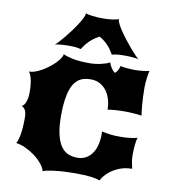

<svg xmlns="http://www.w3.org/2000/svg" viewBox="-103 -1069 1039 1167"><g transform="rotate(10 416.5 -485.5)"><path d="M51.8 -130.9Q61 -143.6 68.8 -182.9Q76.7 -222.2 76.7 -290Q76.7 -320.8 68.4 -337.2Q60.1 -353.5 44.4 -358.9Q53.2 -361.3 59.6 -370.1Q65.9 -378.9 70.3 -391.6Q74.7 -404.3 76.7 -419.7Q78.6 -435.1 78.6 -451.2Q78.6 -493.2 71.5 -525.6Q64.5 -558.1 51.8 -572.3H55.7Q71.8 -572.3 91.8 -579.6Q111.8 -586.9 132.3 -598.9Q152.8 -610.8 172.1 -625.7Q191.4 -640.6 206.8 -656.2Q222.2 -671.9 231.9 -686.8Q241.7 -701.7 242.7 -712.9Q258.8 -704.1 299.1 -695.1Q339.4 -686 405.3 -686Q420.9 -686 438.7 -688Q456.5 -689.9 473.4 -693.6Q490.2 -697.3 504.9 -702.1Q519.5 -707 528.8 -712.9Q533.7 -697.8 543.5 -681.9Q553.2 -666 567.4 -654.8Q581.1 -665.5 587.2 -679.2Q593.3 -692.9 595.7 -703.1Q600.1 -700.7 609.4 -699Q618.7 -697.3 630.9 -696Q643.1 -694.8 657.2 -694.1Q671.4 -693.4 686 -693.4Q694.8 -693.4 706.5 -694.1Q718.3 -694.8 730.2 -696Q742.2 -697.3 753.4 -699Q764.6 -700.7 772.9 -703.1Q772 -699.2 769.8 -688Q767.6 -676.8 765.6 -662.1Q763.7 -647.5 762.2 -630.9Q760.7 -614.3 760.7 -599.1Q760.7 -567.9 762.2 -540Q763.7 -512.2 765.4 -489.7Q767.1 -467.3 769.3 -451.2Q771.5 -435.1 772.9 -427.2Q761.2 -429.2 747.8 -430.4Q734.4 -431.6 720.5 -432.6Q706.5 -433.6 693.4 -434.1Q680.2 -434.6 669.9 -434.6Q610.4 -434.6 563 -427.2Q563 -460.4 554.2 -490.2Q545.4 -520 528.8 -542.2Q512.2 -564.5 487.8 -577.6Q463.4 -590.8 432.1 -590.8Q415 -590.8 397.9 -587.9Q380.9 -585 365 -575.9Q349.1 -566.9 335.7 -550.3Q322.3 -533.7 312.3 -506.1Q302.2 -478.5 296.6 -438.5Q291 -398.4 291 -342.8Q291 -272 302 -226.3Q313 -180.7 332 -154.3Q351.1 -127.9 376.7 -117.7Q402.3 -107.4 432.1 -107.4Q461.9 -107.4 484.6 -119.9Q507.3 -132.3 522.7 -154.3Q538.1 -176.3 545.9 -206.5Q553.7 -236.8 553.7 -272.9Q553.7 -277.3 553.5 -281.7Q553.2 -286.1 553.2 -290.5Q569.8 -287.1 583.5 -284.7Q597.2 -282.2 610.4 -280.8Q623.5 -279.3 637.9 -278.8Q652.3 -278.3 670.4 -278.3Q701.7 -278.3 728.5 -281.7Q755.4 -285.2 772.9 -290.5Q770 -284.7 767.8 -272.9Q765.6 -261.2 763.9 -246.1Q762.2 -231 761.5 -214.1Q760.7 -197.3 760.7 -181.2Q760.7 -161.6 764.4 -140.1Q768.1 -118.7 772.9 -99.1Q730 -98.6 697.3 -85.7Q664.6 -72.8 641.8 -55.4Q619.1 -38.1 606.2 -21Q593.3 -3.9 589.8 4.9Q579.6 1 565.9 -2.2Q552.2 -5.4 533.9 -7.6Q515.6 -9.8 491.7 -11Q467.8 -12.2 437 -12.2Q404.3 -12.2 372.3 -10.5Q340.3 -8.8 313.5 -5.6Q286.6 -2.4 267.1 1.5Q247.6 5.4 239.7 9.8Q233.9 -12.7 213.6 -36.6Q193.4 -60.5 166.3 -80.6Q139.2 -100.6 108.6 -114.3Q78.1 -127.9 51.8 -130.9ZM178.7 -761.2Q186 -766.6 200.2 -781.7Q214.4 -796.9 231.4 -817.6Q248.5 -838.4 266.4 -862.3Q284.2 -886.2 298.8 -908.9Q313.5 -931.6 322.8 -950.2Q332 -968.8 332 -979.5V-981.4Q337.9 -978.5 349.1 -976.1Q360.4 -973.6 374.5 -971.9Q388.7 -970.2 404.3 -969.2Q419.9 -968.3 435.1 -968.3Q470.2 -968.3 497.1 -971.9Q523.9 -975.6 536.1 -981.4Q536.1 -980.5 535.9 -980.2Q535.6 -980 535.6 -979Q535.6 -968.3 545.4 -949.5Q555.2 -930.7 570.6 -908.2Q585.9 -885.7 604.7 -861.8Q623.5 -837.9 641.1 -817.4Q658.7 -796.9 673.3 -781.5Q688 -766.1 694.8 -761.2Q687.5 -763.7 664.8 -766.4Q642.1 -769 608.4 -769Q576.2 -769 558.1 -766.4Q540 -763.7 530.3 -761.2Q525.9 -767.6 519.3 -778.8Q512.7 -790 502.2 -803Q491.7 -815.9 476.3 -829.8Q460.9 -843.8 439 -856Q414.6 -843.8 397.7 -829.8Q380.9 -815.9 369.1 -802.7Q357.4 -789.6 350.1 -778.6Q342.8 -767.6 337.9 -761.2Q331.1 -763.7 313.7 -766.4Q296.4 -769 265.1 -769Q231.4 -769 208.7 -766.4Q186 -763.7 178.7 -761.2Z"/></g></svg>

Font: Arbutus
Style: Regular
Weight: 400
Designer: Karolina Lach
Foundry: Sorkin Type Co.
Version: Version 1.003